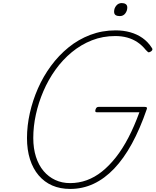

<svg xmlns="http://www.w3.org/2000/svg" viewBox="-20 -1213 1014 1252"><path d="M438 19Q372 19 320.5 -3.5Q269 -26 232 -69.5Q195 -113 175.5 -174.5Q156 -236 156 -313Q156 -393 174.5 -475.5Q193 -558 227.5 -636.5Q262 -715 312.5 -783.5Q363 -852 427 -904Q491 -956 568.5 -985.5Q646 -1015 734 -1015Q785 -1015 829.5 -1002.5Q874 -990 909.5 -965Q945 -940 970 -901Q976 -893 972.5 -886Q969 -879 958 -874Q950 -870 945 -873.5Q940 -877 931 -887Q906 -918 876 -938Q846 -958 810 -968Q774 -978 732 -978Q650 -978 579 -950Q508 -922 448 -872.5Q388 -823 341.5 -758Q295 -693 263 -618.5Q231 -544 214 -466.5Q197 -389 197 -313Q197 -245 214.5 -190.5Q232 -136 264 -98Q296 -60 340 -39.5Q384 -19 437 -19Q494 -19 546 -38Q598 -57 645 -94.5Q692 -132 735.5 -187Q779 -242 817.5 -316Q856 -390 889 -481H612Q602 -481 601.5 -487.5Q601 -494 603 -499Q606 -508 610.5 -512Q615 -516 623 -516H923Q934 -516 937 -512.5Q940 -509 937 -501Q893 -373 840 -276Q787 -179 724.5 -113.5Q662 -48 590.5 -14.5Q519 19 438 19ZM761 -1108Q744 -1108 734 -1114.5Q724 -1121 724 -1137Q724 -1159 738 -1176Q752 -1193 774 -1193Q790 -1193 800 -1186Q810 -1179 810 -1164Q810 -1143 797 -1125.5Q784 -1108 761 -1108Z"/></svg>

Font: Playwrite US Trad Thin
Style: Regular
Weight: 250
Designer: Veronika Burian, José Scaglione
Foundry: TypeTogether
Version: Version 1.003